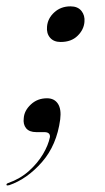

<svg xmlns="http://www.w3.org/2000/svg" viewBox="-55 -406 324 590"><path d="M56.5 0Q35 0 25.2 -12Q15.5 -24 18 -43Q19.5 -66 39.8 -85Q60 -104 89.5 -104Q112 -104 123 -87.2Q134 -70.5 130 -39Q119.5 40 74 92Q28.5 144 -26.5 163Q-34 165 -35 162.5Q-36 158.5 -30 156.5Q7 143.5 33.8 119.5Q60.5 95.5 77 67.8Q93.5 40 98.5 15Q99.5 0 81 0ZM131.5 -277Q110 -277 98.8 -290.2Q87.5 -303.5 89.5 -324Q91.5 -349.5 111.8 -368Q132 -386.5 161.5 -386.5Q184 -386.5 195.2 -372.5Q206.5 -358.5 204.5 -338.5Q202.5 -314.5 183.2 -295.8Q164 -277 131.5 -277Z"/></svg>

Font: Fraunces 144pt
Style: Italic
Weight: 400
Italic angle: -16°
Version: Version 1.000;[b76b70a41]